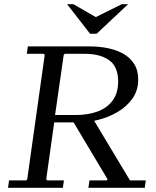

<svg xmlns="http://www.w3.org/2000/svg" viewBox="-20 -890 738 910"><path d="M399 0 404 -35H485L490 -40L321 -323H423L596 -35H671L666 0ZM407 -670Q449 -670 489.5 -662Q530 -654 563 -636Q596 -618 615.5 -587.5Q635 -557 635 -513Q635 -461 607.5 -422.5Q580 -384 537 -359Q494 -334 446 -322Q398 -310 357 -310H237L199 -40L204 -35H283L278 0H18L23 -35H104L109 -40L192 -630L187 -635H107L112 -670ZM341 -345Q396 -345 441 -361Q486 -377 513 -412.5Q540 -448 540 -504Q540 -574 497.5 -604.5Q455 -635 382 -635H287L282 -630L241 -345ZM557 -870H587L438 -730H407L298 -870H328L434 -809Z"/></svg>

Font: Brygada 1918
Style: Italic
Weight: 400
Italic angle: -8°
Designer: Mateusz Machalski | Borys Kosmynka | Przemek Hoffer
Foundry: NIEPODLEGLA 2018
Version: Version 3.006